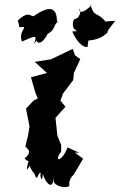

<svg xmlns="http://www.w3.org/2000/svg" viewBox="-20 -766 508 813"><path d="M208 5C215 19 249 34 274 22C267 -15 305 -36 290 -23L332 -94L297 -120L316 -119L266 -142C243 -79 204 -78 239 -124V-152L223 -191L215 -267L257 -314L236 -340L247 -370L290 -427L293 -457L320 -516L298 -531L288 -559L196 -515L127 -504L179 -457L111 -439L130 -373L140 -349L123 -341L90 -306L105 -231L99 -193L88 -149C85 -138 126 -130 84 -95C113 -65 101 -111 93 -47C127 -80 83 -82 127 -28C139 14 143 -52 155 -29C144 -43 159 27 161 -30C175 16 207 41 207 -18ZM135 -595C132 -590 152 -565 182 -623C217 -639 208 -674 228 -671C213 -665 230 -700 221 -669C224 -753 171 -731 126 -700C112 -688 107 -724 63 -686C46 -663 54 -703 62 -651C110 -656 54 -638 73 -590C118 -609 144 -627 123 -579ZM354 -594C376 -598 410 -598 441 -635C441 -635 415 -611 468 -678C447 -677 407 -674 429 -672C388 -722 382 -687 363 -745C384 -756 313 -687 316 -730C324 -718 319 -688 293 -684C271 -626 338 -636 286 -633C316 -563 353 -562 351 -570Z"/></svg>

Font: Asimov Aggro
Style: CondIt
Weight: 500
Designer: Google
Version: Version 2.000980; 2014